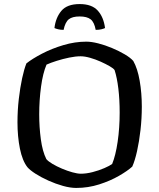

<svg xmlns="http://www.w3.org/2000/svg" viewBox="-20 -925 784 945"><path d="M355 0Q326 0 290 -10Q254 -20 218.5 -36Q183 -52 155.5 -69.5Q128 -87 115 -102Q90 -134 78 -193.5Q66 -253 66 -323Q66 -381 72.5 -437.5Q79 -494 89 -540Q99 -586 110 -613Q139 -636 187 -661Q235 -686 292 -703Q349 -720 405 -720Q430 -720 463.5 -711.5Q497 -703 531.5 -688.5Q566 -674 594 -657.5Q622 -641 636 -625Q657 -588 667.5 -527.5Q678 -467 678 -400Q678 -342 671.5 -285Q665 -228 654.5 -181Q644 -134 631 -105Q608 -84 565.5 -59.5Q523 -35 468.5 -17.5Q414 0 355 0ZM378 -70Q405 -70 436 -78Q467 -86 493.5 -97.5Q520 -109 532 -118Q549 -159 559 -227Q569 -295 569 -371Q569 -435 562.5 -489Q556 -543 544 -580Q539 -588 520 -599Q501 -610 475.5 -621.5Q450 -633 423.5 -640.5Q397 -648 377 -648Q352 -648 320.5 -641.5Q289 -635 259 -625.5Q229 -616 209 -607Q191 -565 182 -498.5Q173 -432 173 -362Q173 -299 181 -239.5Q189 -180 208 -142Q217 -131 238 -118.5Q259 -106 285 -95Q311 -84 336 -77Q361 -70 378 -70ZM372 -905Q432 -905 461 -873Q490 -841 497 -787Q491 -784 479.5 -781Q468 -778 451 -778Q444 -816 426 -830Q408 -844 372 -844Q336 -844 318.5 -830Q301 -816 293 -778Q278 -778 266 -781Q254 -784 248 -787Q254 -838 282 -871.5Q310 -905 372 -905Z"/></svg>

Font: Texturina
Style: Regular
Weight: 400
Designer: Guillermo Torres Carreño
Foundry: Omnibus-Type
Version: Version 1.002; ttfautohint (v1.8.3)